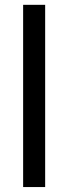

<svg xmlns="http://www.w3.org/2000/svg" viewBox="-20 -756 276 776"><path d="M162.5 -736.5H73.5V0H162.5Z"/></svg>

Font: LatoLatin
Style: Regular
Weight: 400
Designer: Lukasz Dziedzic with Adam Twardoch and Botio Nikoltchev
Foundry: tyPoland Lukasz Dziedzic
Version: Version 2.015; 2015-08-06; http://www.latofonts.com/